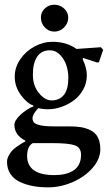

<svg xmlns="http://www.w3.org/2000/svg" viewBox="-20 -618 470 827"><path d="M213.9 -597.7Q238.3 -597.7 256.1 -581.3Q273.9 -564.9 273.9 -542Q273.9 -517.6 256.1 -499.8Q238.3 -481.9 214.1 -481.9Q189.9 -481.9 173.1 -499.8Q156.2 -517.6 156.2 -542.5Q156.2 -565.9 173.3 -581.8Q190.4 -597.7 213.9 -597.7ZM121.6 -1.5Q120.6 -1 118.9 -0.2Q117.2 0.5 113 4.4Q108.9 8.3 105.5 13.9Q102.1 19.5 99.4 29.8Q96.7 40 96.7 52.7Q96.7 136.2 213.9 136.2Q238.8 136.2 259 131.6Q279.3 127 295.2 117.2Q311 107.4 320.1 90.1Q329.1 72.8 329.1 48.8Q329.1 17.6 302.7 8.1Q276.4 -1.5 206.5 -1.5ZM209.5 -73.7H276.9Q307.6 -73.7 329.3 -70.1Q351.1 -66.4 371.1 -56.4Q391.1 -46.4 401.6 -26.1Q412.1 -5.9 412.1 24.9Q412.1 66.4 379.4 104.5Q346.7 142.6 294.2 165.8Q241.7 189 187 189Q151.4 189 121.3 183.3Q91.3 177.7 65.4 165.5Q39.6 153.3 24.9 131.3Q10.3 109.4 10.3 79.1Q10.3 66.4 16.8 53.7Q23.4 41 30.5 32.7Q37.6 24.4 51.3 14.6Q64.9 4.9 70.8 1.5Q76.7 -2 88.9 -8.8V-12.7Q65.9 -23.4 54 -41Q42 -58.6 42 -80.1Q42 -99.1 68.1 -123.5Q94.2 -147.9 123.5 -159.7V-164.1Q99.6 -169.9 71.5 -206.5Q43.5 -243.2 43.5 -288.1Q43.5 -327.6 66.9 -362.3Q90.3 -397 128.2 -417.5Q166 -438 206.5 -438Q266.6 -438 309.6 -407.2L414.6 -414.6L424.3 -403.3L405.8 -349.1H397.5L336.9 -368.7V-360.8Q354 -325.2 354 -293Q354 -260.7 338.6 -232.7Q323.2 -204.6 299.1 -186.5Q274.9 -168.5 245.8 -158Q216.8 -147.5 189 -147.5Q162.1 -147.5 145 -152.3Q120.1 -126 120.1 -108.9Q120.1 -97.7 126.2 -90.6Q132.3 -83.5 152.6 -78.6Q172.9 -73.7 209.5 -73.7ZM121.6 -296.9Q121.6 -249 147.5 -217.3Q173.3 -185.5 202.6 -185.5Q236.3 -185.5 255.4 -209.5Q274.4 -233.4 274.4 -283.2Q274.4 -311 265.6 -337.2Q256.8 -363.3 238.3 -382.3Q219.7 -401.4 195.3 -401.4Q158.7 -401.4 140.1 -373.8Q121.6 -346.2 121.6 -296.9Z"/></svg>

Font: Neuton
Style: Regular
Weight: 400
Designer: Brian M Zick
Version: Version 1.3